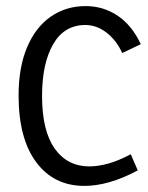

<svg xmlns="http://www.w3.org/2000/svg" viewBox="-20 -599 484 630"><path d="M257 11Q157 11 99 -66.5Q41 -144 41 -286Q41 -377 68.5 -443Q96 -509 146 -544Q196 -579 261 -579Q319 -579 366 -547.5Q413 -516 442 -454L381 -425Q362 -467 329.5 -492Q297 -517 260 -517Q191 -517 154.5 -454Q118 -391 118 -284Q118 -170 159.5 -111.5Q201 -53 273 -53Q302 -53 336 -62.5Q370 -72 409 -93L432 -40Q384 -14 340 -1.5Q296 11 257 11Z"/></svg>

Font: Yaldevi
Style: Regular
Weight: 400
Designer: Sol Matas, Rajitha Manaperi, Kosala Senevirathne
Foundry: Mooniak
Version: Version 1.100